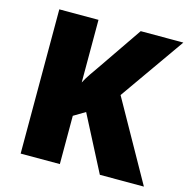

<svg xmlns="http://www.w3.org/2000/svg" viewBox="-105 -816 901 918"><g transform="rotate(15 345.5 -357.0)"><path d="M687 0H469L328 -273L271 -239V0H77V-714H271V-404Q283 -427 299 -450.5Q315 -474 330 -495L480 -714H691L466 -394Z"/></g></svg>

Font: Noto Sans Arabic Blk
Style: Regular
Weight: 900
Designer: Monotype Design Team, Nadine Chahine, Nizar Qandah and Khaled Hosny
Foundry: Monotype Imaging Inc.
Version: Version 2.012; ttfautohint (v1.8.4.7-5d5b)